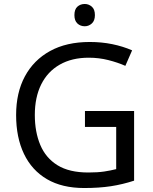

<svg xmlns="http://www.w3.org/2000/svg" viewBox="-20 -935 768 965"><path d="M407 -377H654V-27Q596 -8 537 1Q478 10 403 10Q292 10 216 -34.5Q140 -79 100.5 -161.5Q61 -244 61 -357Q61 -469 105 -551Q149 -633 231.5 -678.5Q314 -724 431 -724Q491 -724 544.5 -713Q598 -702 644 -682L610 -604Q572 -621 524.5 -633Q477 -645 426 -645Q341 -645 280 -610Q219 -575 187 -510.5Q155 -446 155 -357Q155 -272 182.5 -206.5Q210 -141 269 -104.5Q328 -68 424 -68Q471 -68 504 -73Q537 -78 564 -85V-297H407ZM406 -915Q426 -915 441.5 -901.5Q457 -888 457 -859Q457 -831 441.5 -817Q426 -803 406 -803Q384 -803 369 -817Q354 -831 354 -859Q354 -888 369 -901.5Q384 -915 406 -915Z"/></svg>

Font: Noto Sans Gurmukhi
Style: Regular
Weight: 400
Designer: Jelle Bosma - Monotype Design Team
Foundry: Monotype Imaging Inc.
Version: Version 2.003